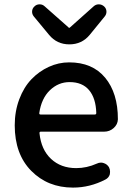

<svg xmlns="http://www.w3.org/2000/svg" viewBox="-20 -852 604 885"><path d="M316.4 12.7Q200.2 12.7 124 -64.5Q47.9 -141.6 47.9 -274.4Q47.9 -338.9 68.8 -394.5Q89.8 -450.2 125 -486.8Q160.2 -523.4 205.1 -543.9Q250 -564.5 298.8 -564.5Q406.2 -564.5 464.8 -493.7Q523.4 -422.9 523.4 -302.7Q523.4 -302.7 523.4 -301.8Q522.5 -278.3 503.9 -261.7Q485.4 -245.1 460 -245.1H168Q161.1 -245.1 162.1 -237.3Q169.9 -162.1 215.3 -119.6Q260.7 -77.1 331.1 -77.1Q379.9 -77.1 425.8 -97.7Q435.5 -102.5 445.3 -102.5Q451.2 -102.5 457 -100.6Q473.6 -95.7 482.4 -81.1Q487.3 -71.3 487.3 -60.5Q487.3 -54.7 486.3 -48.8Q481.4 -32.2 465.8 -24.4Q394.5 12.7 316.4 12.7ZM161.1 -331.1Q160.2 -324.2 167 -324.2H417Q423.8 -324.2 423.8 -331.1Q421.9 -399.4 390.6 -436.5Q359.4 -473.6 300.8 -473.6Q249 -473.6 210 -436Q170.9 -398.4 161.1 -331.1ZM206.1 -691.4 135.7 -776.4Q127.9 -786.1 127.9 -797.9Q127.9 -812.5 138.7 -822.3Q148.4 -832 162.1 -832Q162.1 -832 163.1 -832Q175.8 -832 185.5 -823.2L295.9 -725.6Q296.9 -723.6 298.8 -723.6Q300.8 -723.6 302.7 -725.6L412.1 -823.2Q421.9 -832 435.5 -832Q449.2 -832 460 -822.3Q470.7 -812.5 470.7 -797.9Q470.7 -786.1 462.9 -776.4L393.6 -691.4Q357.4 -647.5 299.8 -647.5Q242.2 -647.5 206.1 -691.4Z"/></svg>

Font: Gen Jyuu Gothic P Medium
Style: Regular
Weight: 500
Designer: [Source Han Sans]
Ryoko NISHIZUKA  (kana & ideographs); Paul D. Hunt (Latin, Greek & Cyrillic); Wenlong ZHANG  (bopomofo
Version: Version 1.002.20150607